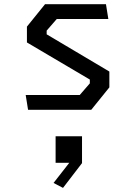

<svg xmlns="http://www.w3.org/2000/svg" viewBox="-20 -534 660 934"><path d="M116.5 0H424L512 -109V-186L207 -367V-385L256 -441.5H507L495.5 -513.5H199L111 -404.5V-327.5L417 -147V-128.5L368 -72H105ZM250.5 258H317L240.5 356L286.5 380L379 259.5V129H250.5Z"/></svg>

Font: FontWithASyntaxHighlighterNightOwl
Style: Regular
Weight: 400
Designer: Riley Cran & the Lettermatic Team
Foundry: Lettermatic
Version: Version 1.000 (FontWithASyntaxHighlighterNightOwl)